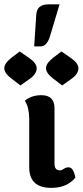

<svg xmlns="http://www.w3.org/2000/svg" viewBox="-57 -868 388 894"><path d="M196.8 -106Q196.8 -74.7 222.2 -74.7Q230.5 -74.7 240.2 -81.8Q250 -88.9 262.7 -88.9Q284.7 -88.9 293.9 -41Q254.9 6.8 182.1 6.8Q80.1 6.8 79.1 -86.9V-314Q79.1 -338.9 74.2 -360.8Q69.3 -382.8 58.6 -398.9Q89.4 -424.8 135.7 -424.8Q196.8 -424.8 196.8 -363.3ZM232.4 -470.2 191.4 -501.5Q157.2 -527.3 157.2 -550.3Q157.2 -573.7 191.9 -600.1L229 -628.4L272.9 -598.1Q308.1 -573.7 308.1 -550.3Q308.1 -522.9 273.9 -499.5ZM38.1 -470.2 -2.9 -501.5Q-37.1 -527.3 -37.1 -550.3Q-37.1 -573.7 -2.4 -600.1L34.7 -628.4L78.6 -598.1Q113.8 -573.7 113.8 -550.3Q113.8 -522.9 79.6 -499.5ZM131.8 -651.9H102.1L111.8 -798.8Q114.7 -847.7 167.5 -847.7H220.2L176.3 -700.7Q161.6 -651.9 131.8 -651.9Z"/></svg>

Font: ALMAS
Style: Bold
Weight: 700
Designer: ALMAS Font/ by Husham Jawad Kadhim, derived from the Bainsely font by/ Paul James MIller
Foundry: High-Logic / Made with FontCreator
Version: Version 1.411;September 19, 2021;FontCreator 14.0.0.2814 32-